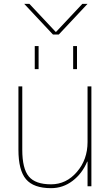

<svg xmlns="http://www.w3.org/2000/svg" viewBox="-20 -970 577 1000"><path d="M106 -950H133L270 -804H272L409 -950H436L286 -790H256ZM361 -610V-730H381V-610ZM161 -610V-730H181V-610ZM436 -128H434Q408 -66 358 -28Q308 10 246 10Q155 10 115.5 -36.5Q76 -83 76 -190V-520H96V-190Q96 -92 130 -51Q164 -10 246 -10Q325 -10 380.5 -74.5Q436 -139 436 -230V-520H456V0H436Z"/></svg>

Font: M PLUS 1p Thin
Style: Regular
Weight: 250
Version: Version 1.062